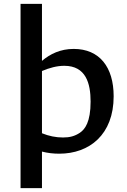

<svg xmlns="http://www.w3.org/2000/svg" viewBox="-20 -785 660 995"><path d="M197.5 -765H86.5V190H197.5V0.5C226 8 256 11.5 287 11.5C443.5 11.5 569 -87.5 569 -286C569 -437.5 495.5 -531.5 362 -531.5C293 -531.5 240 -505.5 197.5 -469.5ZM197.5 -94.5V-417C236.5 -433.5 275.5 -444 313 -444C425.5 -444 449.5 -352.5 449.5 -258.5C449.5 -152.5 420.5 -115 394 -97C367 -79 341 -72.5 306.5 -72.5C269 -72.5 233 -80 197.5 -94.5Z"/></svg>

Font: Monaspace Argon Medium
Style: Regular
Weight: 500
Designer: Riley Cran & the Lettermatic Team
Foundry: Lettermatic
Version: Version 1.000 (Monaspace Argon)